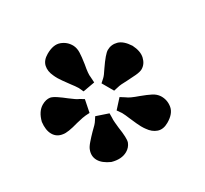

<svg xmlns="http://www.w3.org/2000/svg" viewBox="-100 -968 786 735"><g transform="rotate(30 293.5 -600.5)"><path d="M261 -659Q259 -670 246 -695Q222 -745 222 -763Q222 -787 239.5 -804.5Q257 -822 296 -824Q333 -822 352 -804Q371 -786 371 -763Q371 -752 362.5 -733.5Q354 -715 345 -698Q330 -671 327 -659L321 -640H265ZM199 -581Q191 -581 182.5 -580Q174 -579 166 -578Q123 -573 110 -573Q97 -573 90 -574Q63 -576 46.5 -591Q30 -606 30 -635Q30 -676 51.5 -694Q73 -712 101 -711Q117 -710 132.5 -700.5Q148 -691 173 -671Q203 -645 217 -640L239 -629L221 -579ZM351 -629 372 -640Q386 -645 416 -671Q439 -690 454.5 -700Q470 -710 487 -711Q515 -712 537 -694Q559 -676 559 -635Q559 -606 542 -591Q525 -576 498 -574Q492 -573 478 -573Q465 -573 423 -578Q415 -579 406.5 -580Q398 -581 390 -581L367 -579ZM194 -377Q169 -377 141 -398Q111 -427 111 -458Q111 -480 122 -494Q129 -502 146.5 -510.5Q164 -519 182 -526Q214 -539 222 -546L240 -556L282 -519L274 -503Q270 -496 260 -462Q248 -413 235 -398Q219 -377 194 -377ZM328 -462Q321 -493 315 -503L307 -519L349 -556L366 -546Q371 -542 385 -535.5Q399 -529 406 -526Q455 -507 466 -494Q478 -479 478 -459Q478 -427 448 -398Q419 -377 395 -377Q370 -377 353 -398Q346 -406 339.5 -425Q333 -444 328 -462Z"/></g></svg>

Font: BioRhyme Expanded ExtraBold
Style: Regular
Weight: 800
Width: 7
Designer: Aoife Mooney
Foundry: Aoife Mooney Type
Version: Version 1.001